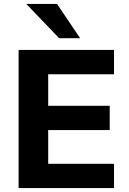

<svg xmlns="http://www.w3.org/2000/svg" viewBox="-20 -960 658 980"><path d="M75 0V-705H562V-581H226V-420H540V-296H226V-124H562V0ZM282 -765 114 -940H271L389 -765Z"/></svg>

Font: Nunito Sans 11pt ExtraBold
Style: Regular
Weight: 800
Version: Version 3.101;gftools[0.9.27]